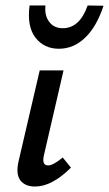

<svg xmlns="http://www.w3.org/2000/svg" viewBox="-20 -675 398 701"><path d="M88 -655H146Q142 -619 159.5 -595.5Q177 -572 209 -572Q271 -572 300 -655L358 -654Q333 -578 291 -537.5Q249 -497 195 -497Q141 -497 109.5 -537.5Q78 -578 88 -655ZM108 6Q71 6 54 -17Q37 -40 48 -87L125 -418H212L141 -111Q131 -71 156 -71Q174 -71 209 -100L239 -63Q170 6 108 6Z"/></svg>

Font: EauTestInfant Semibold
Style: Italic
Weight: 600
Italic angle: -12°
Designer: Christian Thalmann (Catharsis Fonts)
Version: Version 0.001;PS 000.001;hotconv 1.0.88;makeotf.lib2.5.64775